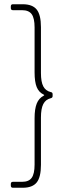

<svg xmlns="http://www.w3.org/2000/svg" viewBox="-20 -779 299 905"><path d="M31 96V88Q31 78 41 78H84Q116 78 129.5 59Q143 40 143 -3V-222Q143 -265 153 -290.5Q163 -316 186 -328Q191 -331 186 -333Q163 -344 153 -368.5Q143 -393 143 -438V-650Q143 -693 129.5 -712Q116 -731 84 -731H41Q31 -731 31 -741V-749Q31 -759 41 -759H87Q133 -759 153 -734Q173 -709 173 -651V-435Q173 -393 184 -372Q195 -351 219 -345Q228 -344 228 -335V-326Q228 -318 219 -316Q195 -310 184 -288.5Q173 -267 173 -225V-2Q173 56 153 81Q133 106 87 106H41Q31 106 31 96Z"/></svg>

Font: Barlow GEO Thin
Style: Regular
Weight: 100
Designer: Jeremy Tribby
Foundry: Tribby Type
Version: Version 1.408